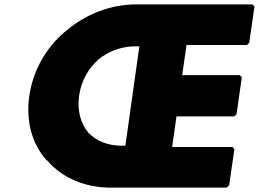

<svg xmlns="http://www.w3.org/2000/svg" viewBox="-20 -852 1185 879"><path d="M342 -413C351 -479 383 -538 432 -581C477 -617 535 -640 601 -640H618L554 -185H537C472 -185 421 -207 385 -244C349 -286 333 -346 342 -413ZM1110 -646 1121 -656 1145 -822 1136 -832H605C486 -832 372 -787 283 -711L274 -704C190 -631 131 -530 114 -412C98 -295 127 -194 191 -121L193 -119H194L199 -114C266 -38 368 7 487 7H1018L1029 -3L1053 -169L1044 -179H768L788 -319H1052L1063 -329L1087 -498L1078 -508H814L834 -646Z"/></svg>

Font: Hussar Woodtype
Style: UltraObl
Weight: 900
Foundry: Cannot Into Space Fonts
Version: Version 1.07